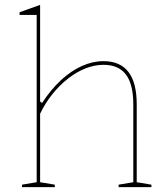

<svg xmlns="http://www.w3.org/2000/svg" viewBox="-20 -765 679 785"><path d="M599 -10V0H465V-10L525 -20V-338Q525 -420 495 -460Q465 -500 403 -500Q367 -500 330 -485.5Q293 -471 258.5 -444Q224 -417 194.5 -380.5Q165 -344 144 -300V-20L204 -10V0H70V-10L130 -20V-704H60V-715L144 -745V-350L152 -344Q188 -399 229 -437Q270 -475 314.5 -495Q359 -515 403 -515Q437 -515 462.5 -504Q488 -493 505 -471Q522 -449 530.5 -416Q539 -383 539 -338V-20Z"/></svg>

Font: Kalnia Thin
Style: Regular
Weight: 250
Designer: Frida Medrano
Foundry: Frida Medrano
Version: Version 1.105